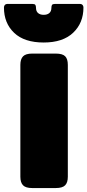

<svg xmlns="http://www.w3.org/2000/svg" viewBox="-63 -951 442 971"><path d="M-43 -913Q-43 -921 -38.5 -926Q-34 -931 -27 -931H102Q112 -931 115.5 -926.5Q119 -922 119 -912Q119 -894 129.5 -885Q140 -876 158 -876Q176 -876 186.5 -885Q197 -894 197 -912Q197 -922 200.5 -926.5Q204 -931 214 -931H343Q350 -931 354.5 -926Q359 -921 359 -913Q359 -835 307 -785.5Q255 -736 158 -736Q60 -736 8.5 -785Q-43 -834 -43 -913ZM40 -57V-623Q40 -652 53.5 -666Q67 -680 100 -680H219Q253 -680 266.5 -666.5Q280 -653 280 -623V-57Q280 -28 266.5 -14Q253 0 219 0H100Q67 0 53.5 -14Q40 -28 40 -57Z"/></svg>

Font: Mitr
Style: Bold
Weight: 700
Designer: Thanarat Vachiruckul
Foundry: Cadson Demak
Version: Version 1.003